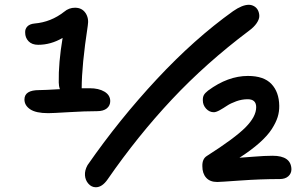

<svg xmlns="http://www.w3.org/2000/svg" viewBox="-20 -789 1284 801"><path d="M379.9 -7.8Q361.8 -7.8 348.9 -22.5Q335.9 -37.1 334.5 -57.6Q333 -78.1 345.2 -100.1Q477.1 -290 634 -458.5Q791 -627 952.1 -742.2Q990.7 -769 1018.1 -769Q1029.3 -769 1039.8 -763.2Q1050.3 -757.3 1055.9 -746.6Q1061.5 -735.8 1061.8 -722.4Q1062 -709 1050.8 -692.4Q1039.6 -675.8 1018.1 -660.2Q839.4 -525.9 696.8 -373.8Q554.2 -221.7 429.2 -41Q406.2 -7.8 379.9 -7.8ZM181.2 -316.9Q129.9 -316.9 106 -333Q82 -349.1 82 -374Q82 -413.1 143.1 -413.1Q163.6 -413.1 230 -417Q225.1 -430.2 225.1 -444.8Q223.6 -525.9 241.2 -630.9Q192.4 -602.1 139.2 -602.1Q113.3 -602.1 99.1 -616.9Q85 -631.8 85 -652.8Q84 -668 94 -678.5Q104 -689 124 -690.9Q192.9 -696.8 248 -740.2Q267.6 -756.8 293 -756.8Q321.8 -756.8 336.7 -734.9Q351.6 -712.9 346.2 -682.1Q320.8 -515.6 320.8 -420.9H354Q392.1 -420.9 416 -406.5Q439.9 -392.1 439.9 -367.2Q439.9 -348.6 425.8 -336.9Q411.6 -325.2 384.8 -325.2Q335 -325.2 266.4 -321Q197.8 -316.9 181.2 -316.9ZM886.2 -29.8Q856 -29.8 840.1 -47.6Q824.2 -65.4 824.2 -95.2Q823.2 -126 842.8 -138.2Q960 -212.9 1004.4 -257.8Q1048.8 -302.7 1048.8 -341.8Q1048.8 -375 1013.2 -375Q989.3 -375 965.6 -366.5Q941.9 -357.9 927 -347.9Q912.1 -337.9 896.7 -329.3Q881.3 -320.8 872.1 -320.8Q853.5 -320.8 839.8 -335.7Q826.2 -350.6 826.2 -370.1Q825.7 -383.3 830.3 -392.1Q835 -400.9 848.1 -411.1Q930.7 -472.2 1014.2 -472.2Q1080.6 -472.2 1112.3 -438.7Q1144 -405.3 1145 -348.1Q1145.5 -323.7 1138.4 -300.8Q1131.3 -277.8 1113.8 -250.5Q1096.2 -223.1 1062.3 -192.9Q1028.3 -162.6 979 -130.9Q989.7 -131.3 1037.4 -135.3Q1085 -139.2 1117.2 -139.2Q1194.3 -139.2 1195.8 -83Q1195.8 -65.4 1182.9 -53.7Q1169.9 -42 1147 -42Q1067.4 -42 982.4 -35.9Q897.5 -29.8 886.2 -29.8Z"/></svg>

Font: Shantell Sans Irregular Bouncy
Style: Regular
Weight: 500
Designer: Stephen Nixon, Anya Danilova, Shantell Martin
Foundry: Arrow Type
Version: Version 1.006;[9816181b4]